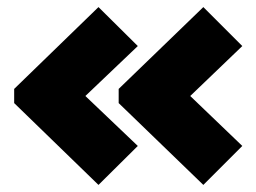

<svg xmlns="http://www.w3.org/2000/svg" viewBox="-20 -597 724 542"><path d="M20 -306V-346L258 -577L369 -467L221 -326L369 -185L258 -75ZM315 -306V-346L554 -577L664 -467L517 -326L664 -185L554 -75Z"/></svg>

Font: Readiness ExtraBold
Style: Regular
Weight: 800
Designer: Katatrad Team
Foundry: CadsonDemak
Version: Version 1.00;January 16, 2020;FontCreator 12.0.0.2550 64-bit